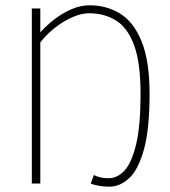

<svg xmlns="http://www.w3.org/2000/svg" viewBox="-20 -692 640 724"><path d="M392 12Q375 12 355.5 9Q336 6 322 0L334 -32Q346 -26 359 -23Q372 -20 390 -20Q423 -20 450 -49.5Q477 -79 493.5 -148.5Q510 -218 510 -338Q510 -456 485.5 -522Q461 -588 417 -615Q373 -642 316 -642Q286 -642 251.5 -626.5Q217 -611 185.5 -586Q154 -561 132 -532V0H100V-660H132V-570Q155 -596 185 -619Q215 -642 249 -657Q283 -672 318 -672Q383 -672 434 -640Q485 -608 514.5 -534.5Q544 -461 544 -338Q544 -204 522.5 -127.5Q501 -51 466.5 -19.5Q432 12 392 12Z"/></svg>

Font: Source Code Pro ExtraLight ExtraLight
Style: Regular
Weight: 250
Monospace: yes
Version: Version 1.018;hotconv 1.0.116;makeotfexe 2.5.65601